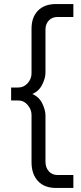

<svg xmlns="http://www.w3.org/2000/svg" viewBox="-20 -750 400 950"><path d="M257 180Q200 180 168 146Q136 112 136 52V-182Q136 -208 117 -230.5Q98 -253 70 -253H35V-317H70Q98 -317 117 -338.5Q136 -360 136 -387V-608Q136 -665 168 -697.5Q200 -730 257 -730H343V-666H265Q238 -666 221.5 -648.5Q205 -631 205 -604V-390Q205 -364 189 -331.5Q173 -299 140 -285Q174 -270 189.5 -237.5Q205 -205 205 -179V50Q205 79 221.5 97.5Q238 116 265 116H343V180Z"/></svg>

Font: MuseoModerno Light
Style: Regular
Weight: 300
Designer: Pablo Cosgaya, Héctor Gatti, Marcela Romero, and the Authors of The MuseoModerno Project.
Foundry: Omnibus-Type Team
Version: Version 1.001